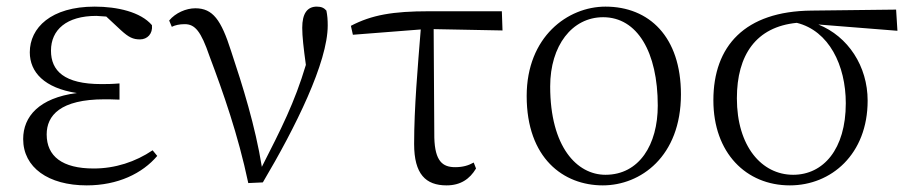

<svg xmlns="http://www.w3.org/2000/svg" viewBox="-20 -546 2752 580"><path d="M242 14C336 14 410 -22 455 -75L441 -92C389 -57 328 -37 263 -37C168 -37 121 -74 121 -140C121 -197 162 -246 296 -246C307 -246 316 -246 341 -245V-294C317 -292 302 -292 286 -292C174 -292 134 -332 134 -393C134 -456 181 -498 271 -498L301 -496L345 -455C369 -433 382 -427 403 -427C425 -427 442 -444 439 -470C405 -510 334 -526 266 -526C134 -526 70 -462 70 -388C70 -328 114 -280 212 -265C98 -250 50 -194 50 -126C50 -40 126 14 242 14Z M730 7 774 5C873 -162 970 -358 970 -469C970 -486 969 -499 966 -514C959 -522 951 -526 937 -526C908 -526 893 -505 893 -462C893 -436 897 -401 904 -350C870 -236 829 -156 771 -42C751 -166 713 -287 678 -392C648 -486 623 -521 570 -521C542 -521 510 -507 491 -484L499 -465C509 -470 522 -473 538 -473C569 -473 587 -452 613 -376C654 -267 699 -140 730 7Z M1329 14C1371 14 1399 -5 1418 -37L1411 -55C1395 -46 1378 -41 1355 -41C1317 -41 1294 -59 1292 -130L1290 -458L1498 -454L1496 -512H1276C1167 -512 1103 -501 1040 -468L1046 -441L1251 -457C1242 -344 1231 -221 1231 -111C1231 -20 1266 14 1329 14Z M1801 14C1915 14 2037 -73 2037 -261C2037 -435 1941 -526 1809 -526C1695 -526 1571 -435 1571 -256C1571 -68 1682 14 1801 14ZM1809 -18C1723 -18 1642 -102 1642 -285C1642 -408 1708 -494 1802 -494C1905 -494 1967 -389 1967 -227C1967 -109 1911 -18 1809 -18Z M2366 14C2491 14 2601 -80 2601 -242C2601 -346 2542 -436 2452 -472L2691 -453L2687 -517L2431 -514C2230 -512 2135 -407 2135 -243C2135 -84 2234 14 2366 14ZM2387 -477C2484 -453 2535 -349 2535 -234C2535 -95 2467 -18 2376 -18C2281 -18 2206 -104 2206 -249C2206 -380 2264 -465 2387 -477Z"/></svg>

Font: Noto Serif SC Light
Style: Regular
Weight: 300
Designer: Ryoko NISHIZUKA 西塚涼子 (kana & ideographs); Frank Grießhammer (Latin, Greek & Cyrillic); Wenlong ZHANG 张文龙 (bopomofo); San
Foundry: Adobe
Version: Version 2.001;hotconv 1.1.0;makeotfexe 2.6.0